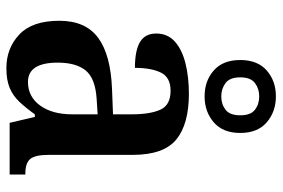

<svg xmlns="http://www.w3.org/2000/svg" viewBox="-158 -696 864 587"><g transform="rotate(90 273.5 -402.0)"><path d="M188 10Q127 10 85 -29.5Q43 -69 43 -152Q43 -232 95 -270.5Q147 -309 252 -313L329 -316V-374Q329 -429 315 -460.5Q301 -492 257 -492Q216 -492 201.5 -462.5Q187 -433 187 -383Q134 -383 108 -398.5Q82 -414 82 -448Q82 -483 106.5 -505Q131 -527 173 -537.5Q215 -548 266 -548Q359 -548 406 -509.5Q453 -471 453 -376V-119Q453 -78 465.5 -63Q478 -48 510 -48H513V0H355L337 -77H329Q309 -49 290.5 -29.5Q272 -10 248 0Q224 10 188 10ZM230 -56Q275 -56 302 -93Q329 -130 329 -191V-269L282 -266Q219 -262 195 -232.5Q171 -203 171 -147Q171 -56 230 -56ZM274 -596Q227 -596 195 -624Q163 -652 163 -705Q163 -758 195 -786Q227 -814 274 -814Q321 -814 353.5 -786Q386 -758 386 -705Q386 -652 353.5 -624Q321 -596 274 -596ZM274 -647Q298 -647 315 -660Q332 -673 332 -705Q332 -737 315 -750Q298 -763 274 -763Q251 -763 233.5 -750Q216 -737 216 -705Q216 -673 233.5 -660Q251 -647 274 -647Z"/></g></svg>

Font: Noto Serif Ethiopic SemiCondensed SemiBold
Style: Regular
Weight: 600
Width: 4
Designer: Monotype Design Team
Foundry: Monotype Imaging Inc.
Version: Version 2.102; ttfautohint (v1.8.4.7-5d5b)